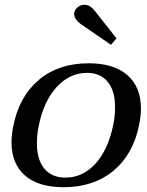

<svg xmlns="http://www.w3.org/2000/svg" viewBox="-20 -771 612 801"><path d="M318 -670Q285 -694 290 -719Q293 -732 304.5 -741.5Q316 -751 333 -751Q356 -751 376 -725L466 -611L443 -584ZM28 -178Q28 -208 36 -248Q61 -370 143 -438.5Q225 -507 350 -507Q455 -507 511.5 -457.5Q568 -408 568 -318Q568 -288 560 -248Q535 -126 452.5 -58Q370 10 245 10Q140 10 84 -39Q28 -88 28 -178ZM452 -248Q460 -285 460 -324Q460 -392 429.5 -429.5Q399 -467 343 -467Q271 -467 217 -408.5Q163 -350 142 -248Q134 -212 134 -173Q134 -105 165 -67.5Q196 -30 253 -30Q325 -30 378 -88Q431 -146 452 -248Z"/></svg>

Font: Trirong Medium
Style: Italic
Weight: 500
Italic angle: -12°
Designer: Katatrad Team
Foundry: CadsonDemak
Version: Version 1.001